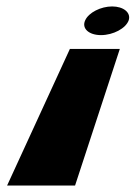

<svg xmlns="http://www.w3.org/2000/svg" viewBox="-20 -576 421 596"><path d="M2 0H213L351.9 -424H196.9ZM244.5 -513C232.7 -488 255.5 -467 293.5 -467C331.5 -467 370.7 -488 379.5 -513C387.2 -537 363.1 -556 328.1 -556C293.1 -556 255.2 -537 244.5 -513Z"/></svg>

Font: Hussar Milosc
Style: Obl
Weight: 700
Foundry: Cannot Into Space Fonts
Version: Version 1.02